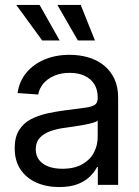

<svg xmlns="http://www.w3.org/2000/svg" viewBox="-20 -755 567 784"><path d="M221.2 8.8Q169.9 8.8 128.9 -9.3Q87.9 -27.3 64 -62.7Q40 -98.1 40 -149.9Q40 -194.8 57.6 -223.1Q75.2 -251.5 104.7 -267.3Q134.3 -283.2 171.4 -291.5Q208.5 -299.8 247.1 -304.7Q295.9 -311.5 325 -314.9Q354 -318.4 366.5 -326.4Q378.9 -334.5 378.9 -354V-358.4Q378.9 -388.2 365.7 -410.2Q352.5 -432.1 326.9 -444.8Q301.3 -457.5 264.6 -457.5Q228.5 -457.5 200.7 -445.3Q172.9 -433.1 156.5 -413.1Q140.1 -393.1 136.2 -369.1L51.8 -375Q58.6 -422.9 87.4 -457.8Q116.2 -492.7 161.9 -512Q207.5 -531.2 264.2 -531.2Q305.2 -531.2 341.3 -520.5Q377.4 -509.8 404.5 -487.8Q431.6 -465.8 447 -433.1Q462.4 -400.4 462.4 -356.4V0H379.4V-73.2H376.5Q367.2 -54.7 348.6 -35.6Q330.1 -16.6 299.1 -3.9Q268.1 8.8 221.2 8.8ZM233.9 -65.9Q284.2 -65.9 316.4 -84.5Q348.6 -103 363.8 -132.6Q378.9 -162.1 378.9 -195.8V-262.7Q374 -257.8 359.9 -253.7Q345.7 -249.5 325.9 -245.8Q306.2 -242.2 284.4 -238.8Q262.7 -235.4 243.2 -232.9Q212.9 -229 186 -219.5Q159.2 -210 142.6 -192.4Q126 -174.8 126 -145Q126 -120.1 139.2 -102.5Q152.3 -85 176.8 -75.4Q201.2 -65.9 233.9 -65.9ZM297.9 -589.8 214.4 -734.9H309.6L367.7 -589.8ZM152.3 -589.8 46.4 -734.9H141.6L223.6 -589.8Z"/></svg>

Font: Inter 28pt
Style: Regular
Weight: 400
Designer: Rasmus Andersson
Foundry: rsms
Version: Version 4.001;git-66647c0bb